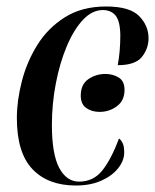

<svg xmlns="http://www.w3.org/2000/svg" viewBox="-20 -563 478 592"><path d="M214 9Q128 9 80 -41.5Q32 -92 32 -199Q32 -253 47.5 -313Q63 -373 95.5 -425Q128 -477 180.5 -510Q233 -543 307 -543Q380 -543 409 -513.5Q438 -484 438 -445Q438 -413 417.5 -387.5Q397 -362 343 -362Q347 -383 349 -406.5Q351 -430 351 -456Q350 -499 336 -515.5Q322 -532 297 -532Q264 -532 235.5 -501.5Q207 -471 185.5 -419.5Q164 -368 152 -305Q140 -242 140 -178Q140 -88 162.5 -45.5Q185 -3 224 -3Q268 -3 295.5 -37.5Q323 -72 347 -136Q353 -132 358 -122Q363 -112 363 -93Q363 -68 344.5 -44.5Q326 -21 292.5 -6Q259 9 214 9ZM287 -218Q263 -218 246 -230Q229 -242 229 -268Q229 -303 252.5 -319Q276 -335 305 -335Q328 -335 346 -324Q364 -313 364 -286Q364 -253 340.5 -235.5Q317 -218 287 -218Z"/></svg>

Font: Noto Serif Display ExtraCondensed SemiBold
Style: Italic
Weight: 600
Width: 2
Italic angle: -12°
Designer: Monotype Design Team
Foundry: Monotype Imaging Inc.
Version: Version 2.009